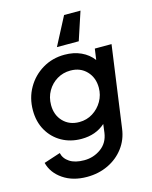

<svg xmlns="http://www.w3.org/2000/svg" viewBox="-144 -885 946 1198"><g transform="rotate(-15 328.5 -286.5)"><path d="M267 220Q176 220 113 177Q50 134 33 67L140 32Q148 69 183 92Q218 115 277 115Q337 115 385 80.5Q433 46 442 -18L449 -73Q388 -18 295 -18Q224 -18 168 -49.5Q112 -81 79.5 -137.5Q47 -194 47 -268Q47 -348 84 -412.5Q121 -477 184.5 -515Q248 -553 327 -553Q386 -553 433 -531.5Q480 -510 510 -470L520 -541H628L555 -14Q546 55 506 108Q466 161 404 190.5Q342 220 267 220ZM309 -123Q357 -123 396 -147.5Q435 -172 458 -212Q481 -252 481 -299Q481 -364 441 -406Q401 -448 337 -448Q289 -448 250 -424.5Q211 -401 188 -361Q165 -321 165 -271Q165 -206 205 -164.5Q245 -123 309 -123ZM294 -611 389 -793H495L435 -611Z"/></g></svg>

Font: Plus Jakarta Sans SemiBold
Style: Italic
Weight: 600
Italic angle: -8°
Designer: Gumpita Rahayu
Foundry: Tokotype
Version: Version 2.071; ttfautohint (v1.8.4.7-5d5b);gftools[0.9.29]